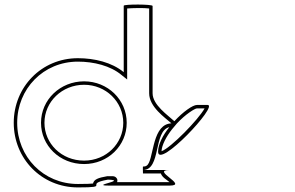

<svg xmlns="http://www.w3.org/2000/svg" viewBox="-20 -810 1286 838"><path d="M40 -274C40 -118 161 8 320 8C470 8 341 -6 451 -26C540 -23 370 0 455 0H720C805 0 636 -68 720 -68H604C684 -68 649 -239 719 -255C691 -220 670 -180 670 -148C670 -70 936 -352 886 -352H840C821 -352 779 -322 741 -281C713 -307 646 -352 646 -403V-784C646 -792 520 -792 520 -785V-495C468 -538 392 -556 320 -556C161 -556 40 -430 40 -274ZM55 -274C55 -422 169 -541 320 -541C390 -541 462 -523 510 -483L535 -463V-773C559 -775 609 -776 631 -773V-403C631 -343 701 -296 728 -272L716 -270C641 -253 651 -106 620 -87C616 -84 611 -83 604 -83C603 -83 604 -54 604 -53H682C688 -35 709 -25 720 -15H491C493 -20 493 -27 490 -31C481 -45 467 -40 452 -41H448C408 -34 390 -27 386 -9C377 -8 357 -7 320 -7C169 -7 55 -126 55 -274ZM159 -274C159 -175 240 -94 347 -94C452 -94 533 -175 533 -274C533 -375 450 -455 347 -455C243 -455 159 -375 159 -274ZM174 -274C174 -366 251 -440 347 -440C442 -440 518 -366 518 -274C518 -184 444 -109 347 -109C248 -109 174 -184 174 -274ZM685 -150C686 -176 705 -213 731 -246C738 -254 745 -263 752 -271C790 -312 831 -337 840 -337H873C847 -289 725 -164 685 -150Z"/></svg>

Font: Ampere
Style: OuLn
Weight: 400
Version: Version 1